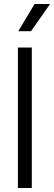

<svg xmlns="http://www.w3.org/2000/svg" viewBox="-20 -946 272 966"><path d="M70 0V-707H140V0ZM72 -789 154 -926H232L136 -789Z"/></svg>

Font: Onest Light
Style: Regular
Weight: 300
Designer: Dmitri Voloshin, Andrey Kudryavtsev
Foundry: Dmitri Voloshin, Andrey Kudryavtsev
Version: Version 1.000;gftools[0.9.33]